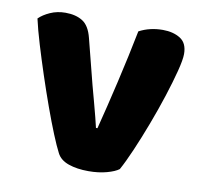

<svg xmlns="http://www.w3.org/2000/svg" viewBox="-63 -563 671 639"><g transform="rotate(10 272.5 -243.0)"><path d="M438 -496Q473 -496 497 -481Q521 -466 521 -429Q521 -410 511 -371Q501 -332 485 -282.5Q469 -233 449.5 -181.5Q430 -130 411 -86Q392 -42 377 -15Q364 -5 336.5 2.5Q309 10 275 10Q236 10 207.5 0Q179 -10 168 -32Q157 -53 141.5 -91Q126 -129 108.5 -177.5Q91 -226 74 -277.5Q57 -329 42.5 -377Q28 -425 20 -461Q34 -475 57.5 -485.5Q81 -496 109 -496Q144 -496 167 -481.5Q190 -467 200 -427L239 -274Q247 -245 254 -218.5Q261 -192 266.5 -171Q272 -150 275 -136H280Q299 -210 320 -300.5Q341 -391 358 -477Q394 -496 438 -496Z"/></g></svg>

Font: Baloo Bhaijaan 2 ExtraBold
Style: Regular
Weight: 800
Designer: Sanskriti Dholi, Noopur Datye and Ek Type
Foundry: Ek Type
Version: Version 1.701